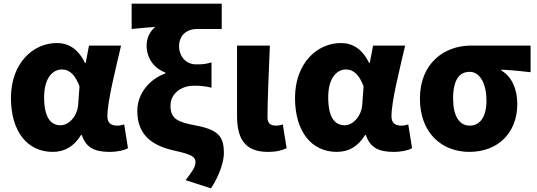

<svg xmlns="http://www.w3.org/2000/svg" viewBox="-20 -819 2943 1053"><path d="M269 14C335 14 386 -16 424 -78H429C451 -10 499 14 580 14C627 14 661 5 682 -6L661 -137C648 -132 635 -130 624 -130C592 -130 569 -142 569 -181C569 -265 614 -439 644 -569H468L450 -474H446C409 -551 355 -583 292 -583C160 -583 40 -471 40 -282C40 -98 130 14 269 14ZM312 -132C257 -132 222 -177 222 -285C222 -394 271 -438 319 -438C365 -438 394 -404 416 -345L409 -248C405 -183 359 -132 312 -132Z M1137 214C1187 139 1208 61 1208 22C1208 -67 1181 -106 1058 -130C957 -149 915 -165 915 -239C915 -304 971 -349 1045 -349C1076 -349 1105 -347 1140 -338V-477C1108 -467 1088 -466 1055 -466C996 -466 962 -515 962 -564C962 -623 1001 -660 1061 -660H1196V-799H702V-660C764 -667 791 -668 832 -671C800 -647 784 -606 784 -570C784 -503 821 -446 887 -421V-416C803 -387 733 -308 733 -211C733 -68 827 -16 945 9C1028 28 1052 40 1052 70C1052 100 1030 126 998 169Z M1449 14C1499 14 1527 5 1552 -6L1531 -137C1520 -132 1505 -130 1496 -130C1463 -130 1447 -141 1447 -178C1447 -269 1455 -438 1460 -569H1280V-185C1280 -66 1317 14 1449 14Z M1827 14C1893 14 1944 -16 1982 -78H1987C2009 -10 2057 14 2138 14C2185 14 2219 5 2240 -6L2219 -137C2206 -132 2193 -130 2182 -130C2150 -130 2127 -142 2127 -181C2127 -265 2172 -439 2202 -569H2026L2008 -474H2004C1967 -551 1913 -583 1850 -583C1718 -583 1598 -471 1598 -282C1598 -98 1688 14 1827 14ZM1870 -132C1815 -132 1780 -177 1780 -285C1780 -394 1829 -438 1877 -438C1923 -438 1952 -404 1974 -345L1967 -248C1963 -183 1917 -132 1870 -132Z M2554 14C2708 14 2817 -87 2817 -249C2817 -333 2785 -400 2730 -432V-437C2789 -434 2828 -430 2890 -423V-569H2562C2419 -569 2283 -474 2283 -278C2283 -89 2404 14 2554 14ZM2556 -130C2499 -130 2465 -183 2465 -278C2465 -383 2500 -425 2556 -425C2615 -425 2648 -355 2648 -268C2648 -180 2614 -130 2556 -130Z"/></svg>

Font: Noto Sans CJK KR Black
Style: Regular
Weight: 900
Designer: Ryoko NISHIZUKA (kana & ideographs); Paul D. Hunt (Latin, Greek & Cyrillic); Wenlong ZHANG (bopomofo); Sandoll Communica
Foundry: Adobe Systems Incorporated
Version: Version 1.004;PS 1.004;hotconv 1.0.82;makeotf.lib2.5.63406